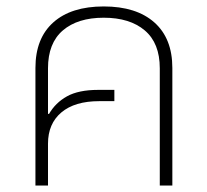

<svg xmlns="http://www.w3.org/2000/svg" viewBox="-20 -576 644 596"><path d="M90 0V-365Q90 -457 145.5 -506.5Q201 -556 302 -556Q403 -556 459 -506.5Q515 -457 515 -365V0H476V-364Q476 -442 429.5 -481.5Q383 -521 302 -521Q221 -521 175 -481.5Q129 -442 129 -364V-223L132 -222Q152 -257 188 -277Q224 -297 285 -297H335V-262H288Q212 -262 170.5 -227Q129 -192 129 -130V0Z"/></svg>

Font: Noto Sans Thai ExtraLight
Style: Regular
Weight: 200
Designer: Monotype Design Team
Foundry: Monotype Imaging Inc.
Version: Version 2.001; ttfautohint (v1.8.4.7-5d5b)